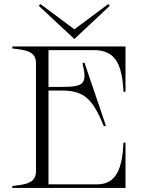

<svg xmlns="http://www.w3.org/2000/svg" viewBox="-20 -930 735 950"><path d="M444 -682C553 -682 584 -610 591 -476H601V-700H41V-690C112 -683 158 -674 158 -618V-82C158 -26 112 -17 41 -10V0H601V-224H591C585 -97 556 -18 461 -18H220V-482H283C395 -482 437 -444 494 -305L504 -308L398 -620L388 -617C413 -514 396 -500 283 -500H220V-682ZM172 -901 348 -737 523 -901 516 -910 348 -785 180 -910Z"/></svg>

Font: Sprat Light
Style: Regular
Weight: 300
Designer: Ethan Nakache
Foundry: Collletttivo
Version: Version 2.000;Glyphs 3.2 (3217)